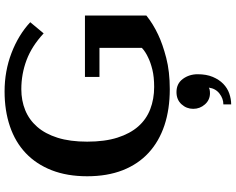

<svg xmlns="http://www.w3.org/2000/svg" viewBox="-118 -642 1055 860"><g transform="rotate(-90 410.0 -212.5)"><path d="M430 -720Q521 -720 602 -689Q683 -658 740 -605L690 -545Q633 -598 570.5 -621.5Q508 -645 440 -645Q389 -645 346 -627.5Q303 -610 271.5 -574Q240 -538 222.5 -482.5Q205 -427 205 -350Q205 -271 223 -214.5Q241 -158 273 -121.5Q305 -85 350.5 -67.5Q396 -50 450 -50Q495 -50 527.5 -58Q560 -66 582 -77Q608 -89 625 -105V-295H495V-360H770V-85Q733 -55 684 -32Q642 -12 580.5 4Q519 20 440 20Q350 20 278 -4Q206 -28 155 -75Q104 -122 77 -191Q50 -260 50 -350Q50 -440 77 -509Q104 -578 153.5 -625Q203 -672 273.5 -696Q344 -720 430 -720ZM507 145Q507 184 495 212.5Q483 241 464 259.5Q445 278 420.5 286.5Q396 295 372 295V260Q398 260 420.5 242.5Q443 225 447 195Q444 197 440 198Q432 200 422 200Q392 200 372 177.5Q352 155 352 125Q352 95 372.5 72.5Q393 50 427 50Q465 50 486 78.5Q507 107 507 145Z"/></g></svg>

Font: Prosto One
Style: Regular
Weight: 400
Designer: Pavel Emelyanov and Jovanny lemonad
Foundry: Pavel Emelyanov and Jovanny Lemonad
Version: Version 1.001